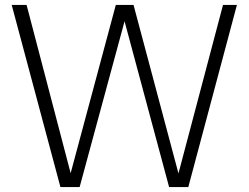

<svg xmlns="http://www.w3.org/2000/svg" viewBox="-20 -760 1010 780"><path d="M225.5 0 27.5 -740H88L267 -56.5L450.5 -740H522.5L705 -55.5L886 -740H942.5L745 0H667L486 -673.5L303.5 0Z"/></svg>

Font: Encode Sans SmCnd Lt
Style: Regular
Weight: 300
Width: 4
Designer: Multiple Designers
Foundry: Impallari Type
Version: Version 3.002; ttfautohint (v1.8.3) -l 8 -r 50 -G 200 -x 14 